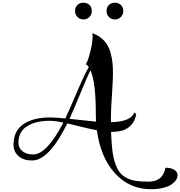

<svg xmlns="http://www.w3.org/2000/svg" viewBox="-20 -1138 1315 1400"><path d="M527.3 -1057.1Q527.3 -1084.5 544.2 -1101.3Q561 -1118.2 588.4 -1118.2Q615.7 -1118.2 632.6 -1101.3Q649.4 -1084.5 649.4 -1057.1Q649.4 -1031.2 631.3 -1013.7Q613.3 -996.1 588.4 -996.1Q562.5 -996.1 544.9 -1014.2Q527.3 -1032.2 527.3 -1057.1ZM756.8 -1057.1Q756.8 -1084.5 773.7 -1101.3Q790.5 -1118.2 817.9 -1118.2Q845.2 -1118.2 862.1 -1101.3Q878.9 -1084.5 878.9 -1057.1Q878.9 -1031.2 860.8 -1013.7Q842.8 -996.1 817.9 -996.1Q792 -996.1 774.4 -1014.2Q756.8 -1032.2 756.8 -1057.1ZM470.7 -238.3Q338.4 32.2 212.9 32.2Q152.3 32.2 115.5 0.5Q78.6 -31.2 78.6 -83.5Q78.6 -182.6 149.9 -232.2Q221.2 -281.7 348.1 -281.7Q389.6 -281.2 456.5 -274.4Q481 -325.7 541 -466.3Q601.1 -606.9 627.4 -648.4Q617.2 -664.1 605.5 -670.9Q617.7 -682.6 636.5 -753.4Q655.3 -824.2 655.3 -874Q655.3 -886.2 653.8 -895.5Q689.9 -883.3 716.8 -861.8Q743.7 -840.3 760 -814Q776.4 -787.6 786.4 -752.2Q796.4 -716.8 800 -681.4Q803.7 -646 803.7 -602.5Q803.7 -550.8 796.1 -442.4Q788.6 -334 788.6 -282.7Q788.6 -258.8 789.1 -247.1Q936 -250.5 959 -317.9L973.6 -305.7Q964.4 -256.8 937.5 -227.3Q910.6 -197.8 875 -187Q839.4 -176.3 790 -176.3Q792.5 -99.1 799.1 -44.4Q805.7 10.3 819.6 51.8Q833.5 93.3 852.8 118.4Q872.1 143.6 903.1 159.4Q934.1 175.3 970.9 180.9Q1007.8 186.5 1061 186.5Q1114.3 186.5 1145.3 162.1Q1176.3 137.7 1186.5 85Q1226.6 85 1250.7 100.1Q1274.9 115.2 1274.9 139.6Q1274.9 156.7 1263.7 174.1Q1252.4 191.4 1230.2 206.8Q1208 222.2 1169.2 231.9Q1130.4 241.7 1081.1 241.7Q923.8 241.7 818.4 125.7Q712.9 9.8 686.5 -188Q644 -195.8 562.7 -215.8Q481.4 -235.8 470.7 -238.3ZM441.9 -244.1Q384.3 -256.8 343.3 -257.3Q238.3 -257.3 176.3 -217Q114.3 -176.8 114.3 -97.7Q114.3 -59.1 143.8 -35.4Q173.3 -11.7 221.7 -11.7Q320.8 -11.7 441.9 -244.1ZM486.8 -271.5Q664.1 -252.4 680.7 -251Q678.7 -276.4 678.7 -308.6Q678.7 -535.6 640.1 -625Q620.1 -588.9 568.1 -461.9Q516.1 -335 486.8 -271.5Z"/></svg>

Font: QumpellkaNo12
Style: Regular
Weight: 500
Designer: gluk (gluksza@wp.pl)
Foundry: gluk (gluksza@wp.pl)
Version: Version 00.480